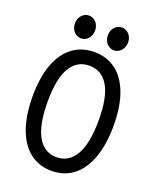

<svg xmlns="http://www.w3.org/2000/svg" viewBox="-170 -1036 940 1149"><g transform="rotate(20 300.0 -461.0)"><path d="M42 -367.5Q42 -486.5 73.2 -570.5Q104.5 -654.5 162.8 -698Q221 -741.5 300 -741.5Q379.5 -741.5 437.5 -698.2Q495.5 -655 526.8 -570.8Q558 -486.5 558 -367.5Q558 -246 526.8 -160Q495.5 -74 437.5 -29.5Q379.5 15 300 15Q221 15 162.8 -29.5Q104.5 -74 73.2 -160Q42 -246 42 -367.5ZM463 -367.5Q463 -513 420.8 -583.8Q378.5 -654.5 300 -654.5Q221.5 -654.5 179.5 -583.8Q137.5 -513 137.5 -367.5Q137.5 -219 179.8 -145.5Q222 -72 300 -72Q378.5 -72 420.8 -145.5Q463 -219 463 -367.5ZM131 -863.5Q131 -884 139.8 -900.5Q148.5 -917 163.2 -926.2Q178 -935.5 195 -935.5Q212 -935.5 226.8 -926.2Q241.5 -917 250.2 -900.5Q259 -884 259 -863.5Q259 -842.5 250.2 -825.8Q241.5 -809 226.8 -799.8Q212 -790.5 195 -790.5Q178 -790.5 163.2 -799.8Q148.5 -809 139.8 -825.8Q131 -842.5 131 -863.5ZM340.5 -863.5Q340.5 -884.5 349.2 -901Q358 -917.5 372.8 -926.5Q387.5 -935.5 405 -935.5Q422 -935.5 436.8 -926.2Q451.5 -917 460.2 -900.5Q469 -884 469 -863.5Q469 -842.5 460 -826Q451 -809.5 436.5 -800Q422 -790.5 405 -790.5Q387.5 -790.5 372.8 -799.8Q358 -809 349.2 -825.8Q340.5 -842.5 340.5 -863.5Z"/></g></svg>

Font: SplineSansMono30
Style: Regular
Weight: 400
Designer: Eben Sorkin, Mirko Velimirovic
Foundry: Sorkin Type
Version: Version 1.000